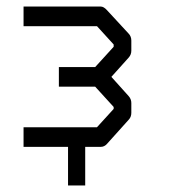

<svg xmlns="http://www.w3.org/2000/svg" viewBox="-20 -501 526 587"><path d="M52 -52V-112H276.5L327.5 -168V-174L271 -236H160V-296H271L327.5 -358V-365L276.5 -421H52V-481H288Q297 -481 307 -470L373.5 -398Q381.5 -389.5 381.5 -377V-346Q381.5 -334 373.5 -325L320.5 -266L373.5 -207Q381.5 -198 381.5 -186V-156Q381.5 -143.5 373.5 -135L307 -61Q299 -52 288 -52H240.5V66H188V-52Z"/></svg>

Font: 3270 Nerd Font Mono SemCond
Style: Regular
Weight: 400
Monospace: yes
Version: Version 3.0.1;Nerd Fonts 3.1.1